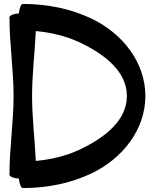

<svg xmlns="http://www.w3.org/2000/svg" viewBox="-20 -888 807 976"><path d="M28 -800C28 -666 49 -534 49 -400C49 -266 28 -134 28 0C28 9 48 18 76 20C79 48 87 68 96 68C217 68 337 45 446 -7C602 -82 719 -228 719 -400C719 -572 602 -718 446 -793C337 -845 217 -868 96 -868C87 -868 79 -848 76 -820C48 -818 28 -809 28 -800ZM143 -400C143 -510 157 -620 162 -730C239 -723 316 -705 386 -672C506 -615 625 -528 625 -400C625 -272 506 -185 386 -128C316 -95 239 -77 162 -70C157 -180 143 -290 143 -400Z"/></svg>

Font: Nupuram Expanded Bold
Style: Regular
Weight: 700
Width: 7
Designer: Santhosh Thottingal (santhosh.thottingal@gmail.com)
Foundry: SMC
Version: Version 1.000